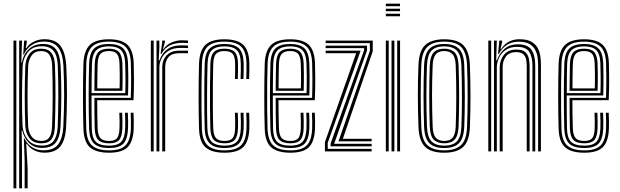

<svg xmlns="http://www.w3.org/2000/svg" viewBox="-20 -820 3358 1040"><path d="M113.5 200V52.2L109.2 -69.2H113.2Q127 -38.8 154.5 -22.2Q182 -5.8 215.2 -5.8Q272 -5.8 295.8 -38.9Q319.5 -72 323 -133.2Q327.2 -222.8 327.4 -302.4Q327.5 -382 323.5 -465.2Q319.8 -529.2 295.6 -562Q271.5 -594.8 217.2 -594.8Q179.2 -594.8 150.5 -574.9Q121.8 -555 109.2 -524.8H105.8L110.8 -600H125.2V-593.2L119.8 -559.5H123Q137.8 -582 163.6 -594.8Q189.5 -607.5 220.5 -607.5Q279.2 -607.5 306.8 -572.5Q334.2 -537.5 338.8 -465.2Q343 -387 342.8 -304.6Q342.5 -222.2 338.2 -134Q334.5 -62.2 307.2 -27.6Q280 7 220.5 7Q191 7 165.8 -5.4Q140.5 -17.8 125.8 -40.8H122.2L129.8 92.2V200ZM53 200V-600H68.5V200ZM83.8 200V-600H99.2L95.5 -481.8H99Q106.2 -526 136.4 -554Q166.5 -582 213.5 -582Q260 -582 282.4 -553.6Q304.8 -525.2 308.2 -465Q312.5 -383.5 312.2 -303.6Q312 -223.8 307.8 -133.5Q304.8 -76.5 282.2 -48Q259.8 -19.5 209.5 -18.8Q166.2 -18 138.4 -44.6Q110.5 -71.2 100.8 -112.2H97.2L99.2 6.2V200ZM207.2 -31.5Q252.5 -31.5 271.4 -58Q290.2 -84.5 292.5 -132.5Q295.5 -212.8 295.9 -294.1Q296.2 -375.5 293 -464Q290.8 -518.8 270.4 -544.1Q250 -569.5 206.5 -569.5Q155.8 -569.5 130 -536Q104.2 -502.5 102.5 -460.2Q99.2 -370.2 99.2 -289.2Q99.2 -208.2 102.2 -138Q104.5 -96.8 130.5 -64.1Q156.5 -31.5 207.2 -31.5ZM205 -43.8Q161 -43.8 139.9 -71.2Q118.8 -98.8 117 -137.5Q111 -292.8 117 -460Q118.8 -501.8 140 -529Q161.2 -556.2 202.8 -556.2Q241 -556.2 258.5 -533.6Q276 -511 277.8 -464.8Q280.8 -380.8 280.5 -301Q280.2 -221.2 277.2 -134Q275.8 -88.5 259.1 -66.1Q242.5 -43.8 205 -43.8ZM204.8 -56.5Q233.5 -56.5 246.9 -75.4Q260.2 -94.2 262 -134.2Q265.2 -221 265.4 -299.1Q265.5 -377.2 262.5 -464.8Q261 -503.8 247.2 -523.6Q233.5 -543.5 202.5 -543.5Q167.8 -543.5 150.9 -519.1Q134 -494.8 132.5 -460Q129.2 -382.8 129.2 -300.2Q129.2 -217.8 132.5 -137.5Q134 -103.5 151.6 -80Q169.2 -56.5 204.8 -56.5Z M571 7.2Q501 7.2 467.8 -21.5Q434.5 -50.2 432 -121.2Q430.8 -155.8 430.1 -201.2Q429.5 -246.8 429.5 -296.1Q429.5 -345.5 430.1 -392.5Q430.8 -439.5 432 -477.2Q435 -546.5 467.1 -576.9Q499.2 -607.2 570 -607.2Q637 -607.2 669 -578.5Q701 -549.8 704.2 -479.5Q705.2 -451.2 705.6 -396.2Q706 -341.2 703.2 -277.2H506.5Q506.5 -195 508.8 -126.5Q510 -88 523.5 -72.2Q537 -56.5 571 -56.5Q601.2 -56.5 613.5 -71Q625.8 -85.5 627.2 -125Q628.8 -158 626.2 -209.5H641.8Q644 -157.5 642.8 -124.2Q640.8 -78.8 624.9 -61.2Q609 -43.8 571 -43.8Q529.5 -43.8 512 -62Q494.5 -80.2 493 -125Q492 -156 491.6 -203Q491.2 -250 491.2 -290H688.5Q690.5 -348.5 690.2 -400Q690 -451.5 688.8 -479.2Q686 -544.2 656.8 -569.4Q627.5 -594.5 570 -594.5Q506 -594.5 478 -566.5Q450 -538.5 447.5 -476.5Q445.8 -425.2 445.2 -360.5Q444.8 -295.8 445.2 -232.5Q445.8 -169.2 447.2 -122.5Q449.5 -58.2 478.6 -31.9Q507.8 -5.5 571 -5.5Q632.5 -5.5 659.1 -31.9Q685.8 -58.2 688.8 -122Q689.5 -138.8 689.2 -162Q689 -185.2 687.8 -209.5H703.2Q704.2 -187.8 704.6 -164Q705 -140.2 704.2 -121.2Q701 -51.5 670.5 -22.1Q640 7.2 571 7.2ZM571 -18.2Q514.8 -18.2 489.8 -41.8Q464.8 -65.2 462.5 -123Q461.5 -160 460.9 -206.4Q460.2 -252.8 460.2 -301.8Q460.2 -350.8 460.9 -395.9Q461.5 -441 462.8 -475.2Q465 -534.2 490.5 -558Q516 -581.8 570 -581.8Q620.5 -581.8 645.6 -559.4Q670.8 -537 673.5 -478.5Q674.5 -455.5 674.9 -408.4Q675.2 -361.2 673.5 -302.8H475.8Q475.8 -251.2 476 -211Q476.2 -170.8 477.2 -124.2Q478 -73.8 498.8 -52.4Q519.5 -31 571 -31Q615.8 -31 635.6 -50.9Q655.5 -70.8 658 -123Q659.5 -157.8 657 -209.5H672.5Q675 -158 673.5 -122.5Q670.8 -64.8 647.8 -41.5Q624.8 -18.2 571 -18.2ZM476 -315.5H658.5Q660 -366.5 659.5 -411.2Q659 -456 658 -478Q655.8 -529.8 634.5 -549.4Q613.2 -569 570 -569Q523.8 -569 501.9 -548.1Q480 -527.2 478 -474.5Q477.2 -448 476.6 -403.9Q476 -359.8 476 -315.5ZM491.2 -328.2Q491.5 -359.8 491.9 -398.2Q492.2 -436.8 493.2 -473.8Q495 -519.5 512.8 -537.9Q530.5 -556.2 570 -556.2Q607.8 -556.2 624.2 -538.4Q640.8 -520.5 642.8 -477Q643.5 -459 644 -419Q644.5 -379 643 -328.2ZM506.8 -341H627.8Q629 -385.2 628.5 -422.9Q628 -460.5 627.2 -476.5Q625.8 -514.2 612.6 -528.9Q599.5 -543.5 570 -543.5Q537.8 -543.5 523.9 -527.9Q510 -512.2 508.8 -473Q508 -443.8 507.5 -411.2Q507 -378.8 506.8 -341Z M849.8 -527.8 858.2 -587V-600H873.8L874 -595.8L863 -554H866Q880.5 -577 908 -589.4Q935.5 -601.8 965.2 -601.8Q978 -601.8 998.5 -600.5V-586.8Q982.2 -588 966.2 -588Q928.5 -588 899.9 -573.9Q871.2 -559.8 854.2 -527.8ZM827.8 0V-600H843L843.2 -563L839.8 -493.2H843.8Q872.8 -574.2 959 -574.2Q969.8 -574.2 980.9 -573.9Q992 -573.5 998.5 -573.2V-559.5Q991.2 -560 979.5 -560.2Q967.8 -560.5 956.5 -560.5Q918 -560.5 892.9 -544.6Q867.8 -528.8 855.5 -504.5Q843.2 -480.2 843.2 -454.8V0ZM797 0V-600H812.5V0ZM858.8 0V-456Q858.8 -494.2 882.4 -519.9Q906 -545.5 950.2 -545.5H998.5V-531.8Q987.2 -531.8 974.6 -531.8Q962 -531.8 950.2 -531.8Q911 -531.8 892.9 -510.8Q874.8 -489.8 874.8 -457.2V0Z M1196 7.2Q1127.2 7.2 1094 -21.4Q1060.8 -50 1058.2 -121.2Q1057 -155.8 1056.4 -201.2Q1055.8 -246.8 1055.8 -296.1Q1055.8 -345.5 1056.4 -392.5Q1057 -439.5 1058.2 -477.2Q1061.2 -546.8 1093 -577Q1124.8 -607.2 1195.2 -607.2Q1263.8 -607.2 1296.1 -578.4Q1328.5 -549.5 1330.5 -480Q1330.8 -462 1330.6 -438.1Q1330.5 -414.2 1329.5 -392.2H1314Q1315 -412.5 1315.2 -436Q1315.5 -459.5 1315 -479.5Q1313.2 -541.2 1285.6 -567.9Q1258 -594.5 1195.2 -594.5Q1131.5 -594.5 1103.9 -566.8Q1076.2 -539 1073.8 -476.5Q1072 -425.2 1071.5 -360.6Q1071 -296 1071.5 -232.8Q1072 -169.5 1073.5 -122.5Q1075.8 -59.2 1104.9 -32.4Q1134 -5.5 1196 -5.5Q1257.8 -5.5 1285.1 -32.2Q1312.5 -59 1315 -121.8Q1315.8 -140.8 1315.6 -160.9Q1315.5 -181 1314 -209.5H1329.5Q1330.5 -186.5 1330.9 -166Q1331.2 -145.5 1330.5 -121.2Q1327.5 -52.5 1296.8 -22.6Q1266 7.2 1196 7.2ZM1196 -18.2Q1141.2 -18.2 1116 -43Q1090.8 -67.8 1088.8 -123Q1087.8 -160 1087.2 -206.5Q1086.8 -253 1086.6 -302Q1086.5 -351 1087.1 -396.1Q1087.8 -441.2 1089 -475.5Q1091.2 -535.5 1117 -558.6Q1142.8 -581.8 1195.2 -581.8Q1249.2 -581.8 1273.8 -558.5Q1298.2 -535.2 1299.8 -478.8Q1300 -461.2 1299.9 -438.9Q1299.8 -416.5 1298.8 -392.2H1283.2Q1284.5 -417.5 1284.5 -440.1Q1284.5 -462.8 1284.2 -478.5Q1283.2 -529.5 1261.9 -549.2Q1240.5 -569 1195.2 -569Q1150.5 -569 1128.4 -548.9Q1106.2 -528.8 1104.2 -474.5Q1103.2 -447 1102.6 -404.5Q1102 -362 1101.6 -312.8Q1101.2 -263.5 1101.6 -214.9Q1102 -166.2 1103.2 -126.2Q1105.2 -72.8 1127.1 -51.9Q1149 -31 1196 -31Q1241.2 -31 1261.8 -51.2Q1282.2 -71.5 1284.2 -122.5Q1285 -140.2 1284.9 -160.2Q1284.8 -180.2 1283.2 -209.5H1298.8Q1300.2 -178.8 1300.2 -159.6Q1300.2 -140.5 1299.8 -122.2Q1297 -65.8 1273.6 -42Q1250.2 -18.2 1196 -18.2ZM1196 -43.8Q1156.5 -43.8 1138.6 -61.8Q1120.8 -79.8 1119.2 -126.8Q1118 -173.8 1117.5 -236.1Q1117 -298.5 1117.6 -361.5Q1118.2 -424.5 1119.5 -473.8Q1121.2 -521 1139.2 -538.6Q1157.2 -556.2 1195.2 -556.2Q1234.2 -556.2 1251.2 -538.6Q1268.2 -521 1269 -477.2Q1269.2 -460.8 1269.2 -439.8Q1269.2 -418.8 1268 -392.2H1252.5Q1253.8 -419 1253.8 -440.1Q1253.8 -461.2 1253.5 -476.8Q1253 -513 1240.4 -528.2Q1227.8 -543.5 1195.2 -543.5Q1163.5 -543.5 1149.9 -528.2Q1136.2 -513 1135 -473Q1133.8 -428.8 1133.1 -368.2Q1132.5 -307.8 1132.9 -244.1Q1133.2 -180.5 1135 -126.5Q1136.2 -88 1149.6 -72.2Q1163 -56.5 1196 -56.5Q1228 -56.5 1240.2 -71.9Q1252.5 -87.2 1253.5 -124.5Q1254 -143 1254 -161.2Q1254 -179.5 1252.5 -209.5H1268Q1269.2 -181 1269.4 -160.5Q1269.5 -140 1269 -124Q1267.2 -79.8 1251 -61.8Q1234.8 -43.8 1196 -43.8Z M1553 7.2Q1483 7.2 1449.8 -21.5Q1416.5 -50.2 1414 -121.2Q1412.8 -155.8 1412.1 -201.2Q1411.5 -246.8 1411.5 -296.1Q1411.5 -345.5 1412.1 -392.5Q1412.8 -439.5 1414 -477.2Q1417 -546.5 1449.1 -576.9Q1481.2 -607.2 1552 -607.2Q1619 -607.2 1651 -578.5Q1683 -549.8 1686.2 -479.5Q1687.2 -451.2 1687.6 -396.2Q1688 -341.2 1685.2 -277.2H1488.5Q1488.5 -195 1490.8 -126.5Q1492 -88 1505.5 -72.2Q1519 -56.5 1553 -56.5Q1583.2 -56.5 1595.5 -71Q1607.8 -85.5 1609.2 -125Q1610.8 -158 1608.2 -209.5H1623.8Q1626 -157.5 1624.8 -124.2Q1622.8 -78.8 1606.9 -61.2Q1591 -43.8 1553 -43.8Q1511.5 -43.8 1494 -62Q1476.5 -80.2 1475 -125Q1474 -156 1473.6 -203Q1473.2 -250 1473.2 -290H1670.5Q1672.5 -348.5 1672.2 -400Q1672 -451.5 1670.8 -479.2Q1668 -544.2 1638.8 -569.4Q1609.5 -594.5 1552 -594.5Q1488 -594.5 1460 -566.5Q1432 -538.5 1429.5 -476.5Q1427.8 -425.2 1427.2 -360.5Q1426.8 -295.8 1427.2 -232.5Q1427.8 -169.2 1429.2 -122.5Q1431.5 -58.2 1460.6 -31.9Q1489.8 -5.5 1553 -5.5Q1614.5 -5.5 1641.1 -31.9Q1667.8 -58.2 1670.8 -122Q1671.5 -138.8 1671.2 -162Q1671 -185.2 1669.8 -209.5H1685.2Q1686.2 -187.8 1686.6 -164Q1687 -140.2 1686.2 -121.2Q1683 -51.5 1652.5 -22.1Q1622 7.2 1553 7.2ZM1553 -18.2Q1496.8 -18.2 1471.8 -41.8Q1446.8 -65.2 1444.5 -123Q1443.5 -160 1442.9 -206.4Q1442.2 -252.8 1442.2 -301.8Q1442.2 -350.8 1442.9 -395.9Q1443.5 -441 1444.8 -475.2Q1447 -534.2 1472.5 -558Q1498 -581.8 1552 -581.8Q1602.5 -581.8 1627.6 -559.4Q1652.8 -537 1655.5 -478.5Q1656.5 -455.5 1656.9 -408.4Q1657.2 -361.2 1655.5 -302.8H1457.8Q1457.8 -251.2 1458 -211Q1458.2 -170.8 1459.2 -124.2Q1460 -73.8 1480.8 -52.4Q1501.5 -31 1553 -31Q1597.8 -31 1617.6 -50.9Q1637.5 -70.8 1640 -123Q1641.5 -157.8 1639 -209.5H1654.5Q1657 -158 1655.5 -122.5Q1652.8 -64.8 1629.8 -41.5Q1606.8 -18.2 1553 -18.2ZM1458 -315.5H1640.5Q1642 -366.5 1641.5 -411.2Q1641 -456 1640 -478Q1637.8 -529.8 1616.5 -549.4Q1595.2 -569 1552 -569Q1505.8 -569 1483.9 -548.1Q1462 -527.2 1460 -474.5Q1459.2 -448 1458.6 -403.9Q1458 -359.8 1458 -315.5ZM1473.2 -328.2Q1473.5 -359.8 1473.9 -398.2Q1474.2 -436.8 1475.2 -473.8Q1477 -519.5 1494.8 -537.9Q1512.5 -556.2 1552 -556.2Q1589.8 -556.2 1606.2 -538.4Q1622.8 -520.5 1624.8 -477Q1625.5 -459 1626 -419Q1626.5 -379 1625 -328.2ZM1488.8 -341H1609.8Q1611 -385.2 1610.5 -422.9Q1610 -460.5 1609.2 -476.5Q1607.8 -514.2 1594.6 -528.9Q1581.5 -543.5 1552 -543.5Q1519.8 -543.5 1505.9 -527.9Q1492 -512.2 1490.8 -473Q1490 -443.8 1489.5 -411.2Q1489 -378.8 1488.8 -341Z M1813.5 -54.5 1983.5 -545V-586.5H1744V-600H1999V-542L1837.2 -68.2H1993V-54.5ZM1770.8 -27.2V-42.5L1952.2 -548V-559.2H1744V-572.8H1968.2V-547.2L1789.8 -41H1993V-27.2ZM1740 0V-50L1909.2 -532H1744V-545.5H1933.5L1755.2 -46.5V-13.8H1993V0Z M2069.8 -786.5V-800H2146.8V-786.5ZM2069.8 -759.2V-772.8H2146.8V-759.2ZM2069.8 -732V-745.5H2146.8V-732ZM2131.5 0V-600H2147V0ZM2070 0V-600H2085.5V0ZM2100.8 0V-600H2116.2V0Z M2386.2 7.2Q2314.5 7.2 2282.1 -25.2Q2249.8 -57.8 2246.8 -131.2Q2243.5 -221.8 2243.4 -302.8Q2243.2 -383.8 2246.8 -469.8Q2250 -545.2 2283.6 -576.2Q2317.2 -607.2 2386.2 -607.2Q2458.2 -607.2 2490.1 -574.5Q2522 -541.8 2525.2 -468.8Q2528.5 -377.8 2528.5 -296.8Q2528.5 -215.8 2525.2 -130.5Q2522 -54.8 2488.4 -23.8Q2454.8 7.2 2386.2 7.2ZM2386.2 -5.5Q2446 -5.5 2476.4 -33.2Q2506.8 -61 2509.8 -130.8Q2513 -215.8 2513.1 -295.2Q2513.2 -374.8 2509.8 -468Q2507.2 -533.2 2479.4 -563.9Q2451.5 -594.5 2386.2 -594.5Q2323.2 -594.5 2294 -565.1Q2264.8 -535.8 2262 -467Q2259 -390.8 2258.8 -308.1Q2258.5 -225.5 2262.2 -130.8Q2265 -60.2 2296 -32.9Q2327 -5.5 2386.2 -5.5ZM2386.2 -18.2Q2331.2 -18.2 2305.5 -44.6Q2279.8 -71 2277.2 -133.8Q2274.5 -211.5 2274.2 -297.1Q2274 -382.8 2277.2 -466.5Q2280 -529.2 2305.8 -555.5Q2331.5 -581.8 2386.2 -581.8Q2438.2 -581.8 2465.1 -556.8Q2492 -531.8 2494.5 -468.8Q2497.5 -380.8 2497.8 -299.1Q2498 -217.5 2494.8 -133.8Q2492 -70.5 2466.1 -44.4Q2440.2 -18.2 2386.2 -18.2ZM2386.2 -31Q2432.2 -31 2454.6 -54.1Q2477 -77.2 2479.2 -134.2Q2482 -205.8 2482.2 -290Q2482.5 -374.2 2479.2 -465.8Q2477 -523.2 2454.2 -546.1Q2431.5 -569 2386.2 -569Q2340 -569 2317.5 -545.8Q2295 -522.5 2292.8 -466Q2290 -393.8 2289.6 -309.8Q2289.2 -225.8 2292.8 -133.8Q2295 -76 2318.2 -53.5Q2341.5 -31 2386.2 -31ZM2386.2 -43.8Q2349.2 -43.8 2329.6 -63.5Q2310 -83.2 2308 -134.5Q2302 -300 2308 -465Q2310 -514.2 2328.5 -535.2Q2347 -556.2 2386.2 -556.2Q2423 -556.2 2442.5 -536.5Q2462 -516.8 2464 -465.5Q2467 -381.5 2467 -297.8Q2467 -214 2464 -134.8Q2462 -85 2443.2 -64.4Q2424.5 -43.8 2386.2 -43.8ZM2386.2 -56.5Q2418 -56.5 2432.5 -75.1Q2447 -93.8 2448.5 -135.5Q2451.2 -210.2 2451.5 -291.4Q2451.8 -372.5 2448.5 -465Q2447 -508.5 2431.5 -526Q2416 -543.5 2386.2 -543.5Q2354 -543.5 2339.5 -524.8Q2325 -506 2323.5 -464.2Q2320.2 -382.2 2320.2 -304.1Q2320.2 -226 2323.5 -134.8Q2325 -91 2340.8 -73.8Q2356.5 -56.5 2386.2 -56.5Z M2894.8 0V-466.8Q2894.8 -486.2 2891.9 -508.2Q2889 -530.2 2879 -549.8Q2869 -569.2 2847.8 -581.6Q2826.5 -594 2789.8 -594Q2752.2 -594 2725.8 -576.9Q2699.2 -559.8 2682.2 -527.8H2677.8L2684.5 -600H2700L2700.2 -593.5L2691 -554H2694Q2710.5 -579.5 2735.2 -593.5Q2760 -607.5 2794 -607.5Q2836.8 -607.5 2860.5 -592.8Q2884.2 -578 2894.8 -555.6Q2905.2 -533.2 2907.6 -509.9Q2910 -486.5 2910 -469.2V0ZM2625 0V-600H2640.5V0ZM2655.8 0V-600H2671L2667.8 -493.2H2671.8Q2685.5 -532.8 2714.1 -556.5Q2742.8 -580.2 2785.8 -580Q2837.8 -579.8 2858.5 -550.5Q2879.2 -521.2 2879.2 -465.8V0H2864V-464Q2864 -511.5 2846.8 -538.9Q2829.5 -566.2 2780.5 -566.2Q2743.8 -566.2 2719.5 -549.4Q2695.2 -532.5 2683.2 -506.9Q2671.2 -481.2 2671.2 -454.8V0ZM2686.8 0V-456Q2686.8 -493.5 2709.2 -522.5Q2731.8 -551.5 2777.2 -551.5Q2810.5 -551.5 2825.5 -537.4Q2840.5 -523.2 2844.6 -502.5Q2848.8 -481.8 2848.8 -461.5V0H2833.2V-460.8Q2833.2 -477.5 2830.4 -495.4Q2827.5 -513.2 2815.4 -525.5Q2803.2 -537.8 2775.2 -537.8Q2738.5 -537.8 2720.6 -514Q2702.8 -490.2 2702.8 -457.2V0Z M3145 7.2Q3075 7.2 3041.8 -21.5Q3008.5 -50.2 3006 -121.2Q3004.8 -155.8 3004.1 -201.2Q3003.5 -246.8 3003.5 -296.1Q3003.5 -345.5 3004.1 -392.5Q3004.8 -439.5 3006 -477.2Q3009 -546.5 3041.1 -576.9Q3073.2 -607.2 3144 -607.2Q3211 -607.2 3243 -578.5Q3275 -549.8 3278.2 -479.5Q3279.2 -451.2 3279.6 -396.2Q3280 -341.2 3277.2 -277.2H3080.5Q3080.5 -195 3082.8 -126.5Q3084 -88 3097.5 -72.2Q3111 -56.5 3145 -56.5Q3175.2 -56.5 3187.5 -71Q3199.8 -85.5 3201.2 -125Q3202.8 -158 3200.2 -209.5H3215.8Q3218 -157.5 3216.8 -124.2Q3214.8 -78.8 3198.9 -61.2Q3183 -43.8 3145 -43.8Q3103.5 -43.8 3086 -62Q3068.5 -80.2 3067 -125Q3066 -156 3065.6 -203Q3065.2 -250 3065.2 -290H3262.5Q3264.5 -348.5 3264.2 -400Q3264 -451.5 3262.8 -479.2Q3260 -544.2 3230.8 -569.4Q3201.5 -594.5 3144 -594.5Q3080 -594.5 3052 -566.5Q3024 -538.5 3021.5 -476.5Q3019.8 -425.2 3019.2 -360.5Q3018.8 -295.8 3019.2 -232.5Q3019.8 -169.2 3021.2 -122.5Q3023.5 -58.2 3052.6 -31.9Q3081.8 -5.5 3145 -5.5Q3206.5 -5.5 3233.1 -31.9Q3259.8 -58.2 3262.8 -122Q3263.5 -138.8 3263.2 -162Q3263 -185.2 3261.8 -209.5H3277.2Q3278.2 -187.8 3278.6 -164Q3279 -140.2 3278.2 -121.2Q3275 -51.5 3244.5 -22.1Q3214 7.2 3145 7.2ZM3145 -18.2Q3088.8 -18.2 3063.8 -41.8Q3038.8 -65.2 3036.5 -123Q3035.5 -160 3034.9 -206.4Q3034.2 -252.8 3034.2 -301.8Q3034.2 -350.8 3034.9 -395.9Q3035.5 -441 3036.8 -475.2Q3039 -534.2 3064.5 -558Q3090 -581.8 3144 -581.8Q3194.5 -581.8 3219.6 -559.4Q3244.8 -537 3247.5 -478.5Q3248.5 -455.5 3248.9 -408.4Q3249.2 -361.2 3247.5 -302.8H3049.8Q3049.8 -251.2 3050 -211Q3050.2 -170.8 3051.2 -124.2Q3052 -73.8 3072.8 -52.4Q3093.5 -31 3145 -31Q3189.8 -31 3209.6 -50.9Q3229.5 -70.8 3232 -123Q3233.5 -157.8 3231 -209.5H3246.5Q3249 -158 3247.5 -122.5Q3244.8 -64.8 3221.8 -41.5Q3198.8 -18.2 3145 -18.2ZM3050 -315.5H3232.5Q3234 -366.5 3233.5 -411.2Q3233 -456 3232 -478Q3229.8 -529.8 3208.5 -549.4Q3187.2 -569 3144 -569Q3097.8 -569 3075.9 -548.1Q3054 -527.2 3052 -474.5Q3051.2 -448 3050.6 -403.9Q3050 -359.8 3050 -315.5ZM3065.2 -328.2Q3065.5 -359.8 3065.9 -398.2Q3066.2 -436.8 3067.2 -473.8Q3069 -519.5 3086.8 -537.9Q3104.5 -556.2 3144 -556.2Q3181.8 -556.2 3198.2 -538.4Q3214.8 -520.5 3216.8 -477Q3217.5 -459 3218 -419Q3218.5 -379 3217 -328.2ZM3080.8 -341H3201.8Q3203 -385.2 3202.5 -422.9Q3202 -460.5 3201.2 -476.5Q3199.8 -514.2 3186.6 -528.9Q3173.5 -543.5 3144 -543.5Q3111.8 -543.5 3097.9 -527.9Q3084 -512.2 3082.8 -473Q3082 -443.8 3081.5 -411.2Q3081 -378.8 3080.8 -341Z"/></svg>

Font: Big Shoulders Inline Display Medium
Style: Regular
Weight: 500
Designer: Patric King
Foundry: XO Type Co
Version: Version 1.000